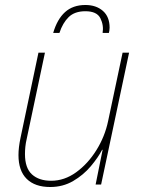

<svg xmlns="http://www.w3.org/2000/svg" viewBox="-20 -739 566 769"><path d="M181 10Q120 10 87 -22.5Q54 -55 54 -118Q54 -148 62 -186L134 -528H160L87 -183Q83 -166 81.5 -151Q80 -136 80 -122Q80 -66 108 -40.5Q136 -15 185 -15Q238 -15 285 -49Q332 -83 366 -137.5Q400 -192 413 -254L471 -528H497L385 0H363L391 -139H389Q373 -108 343.5 -73Q314 -38 273 -14Q232 10 181 10ZM193 -607Q209 -662 240.5 -690.5Q272 -719 322 -719Q365 -719 392 -695.5Q419 -672 419 -628Q419 -622 418 -616Q417 -610 416 -607H391Q396 -638 382 -666Q368 -694 322 -694Q279 -694 255 -670.5Q231 -647 218 -607Z"/></svg>

Font: Noto Sans Disp Thin
Style: Italic
Weight: 100
Italic angle: -12°
Designer: Monotype Design Team
Foundry: Monotype Imaging Inc.
Version: Version 2.000;GOOG;noto-source:20170915:90ef993387c0